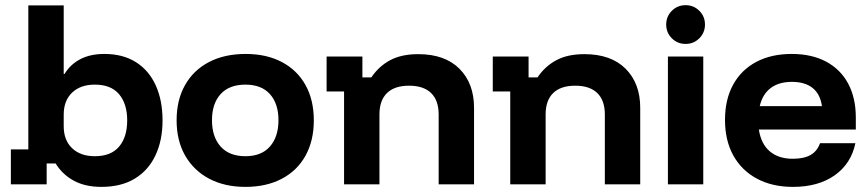

<svg xmlns="http://www.w3.org/2000/svg" viewBox="-20 -721 3395 751"><path d="M376.7 10Q313.3 10 268.8 -14.2Q224.2 -38.3 197.5 -81.7H162.5V0H22.5V-136.7H90.8V-700H229.2V-431.7H232.5Q255 -469.2 294.2 -489.6Q333.3 -510 388.3 -510Q460.8 -510 511.7 -477.9Q562.5 -445.8 589.2 -387.1Q615.8 -328.3 615.8 -250Q615.8 -172.5 588.3 -113.8Q560.8 -55 507.5 -22.5Q454.2 10 376.7 10ZM350.8 -110Q414.2 -110 445.8 -147.5Q477.5 -185 477.5 -250Q477.5 -315 445.8 -352.5Q414.2 -390 350.8 -390Q295 -390 262.1 -358.8Q229.2 -327.5 229.2 -272.5V-227.5Q229.2 -172.5 262.1 -141.2Q295 -110 350.8 -110Z M940 10Q858.3 10 797.9 -22.1Q737.5 -54.2 704.2 -112.5Q670.8 -170.8 670.8 -250.8Q670.8 -330 703.8 -388.3Q736.7 -446.7 797.5 -478.3Q858.3 -510 940.8 -510Q1022.5 -510 1082.5 -478.3Q1142.5 -446.7 1175 -388.3Q1207.5 -330 1207.5 -250Q1207.5 -170.8 1175 -112.1Q1142.5 -53.3 1082.1 -21.7Q1021.7 10 940 10ZM940 -110Q1002.5 -110 1035.8 -147.9Q1069.2 -185.8 1069.2 -250.8Q1069.2 -315.8 1035.8 -352.9Q1002.5 -390 940 -390Q876.7 -390 842.9 -352.9Q809.2 -315.8 809.2 -250.8Q809.2 -185.8 842.9 -147.9Q876.7 -110 940 -110Z M1325.8 0V-363.3H1257.5V-500H1397.5V-418.3H1432.5Q1461.7 -461.7 1505.8 -485.4Q1550 -509.2 1615.8 -509.2Q1720 -509.2 1777.1 -452.1Q1834.2 -395 1834.2 -299.2V0H1695.8V-273.3Q1695.8 -328.3 1666.2 -357.1Q1636.7 -385.8 1580 -385.8Q1523.3 -385.8 1493.8 -357.1Q1464.2 -328.3 1464.2 -273.3V0Z M1975.8 0V-363.3H1907.5V-500H2047.5V-418.3H2082.5Q2111.7 -461.7 2155.8 -485.4Q2200 -509.2 2265.8 -509.2Q2370 -509.2 2427.1 -452.1Q2484.2 -395 2484.2 -299.2V0H2345.8V-273.3Q2345.8 -328.3 2316.2 -357.1Q2286.7 -385.8 2230 -385.8Q2173.3 -385.8 2143.8 -357.1Q2114.2 -328.3 2114.2 -273.3V0Z M2592.5 0V-500H2730.8V0ZM2661.7 -549.2Q2630 -549.2 2607.9 -571.2Q2585.8 -593.3 2585.8 -625Q2585.8 -656.7 2607.9 -678.8Q2630 -700.8 2661.7 -700.8Q2693.3 -700.8 2715.4 -678.8Q2737.5 -656.7 2737.5 -625Q2737.5 -593.3 2715.4 -571.2Q2693.3 -549.2 2661.7 -549.2Z M3081.7 10Q3000.8 10 2940.8 -22.1Q2880.8 -54.2 2848.3 -112.9Q2815.8 -171.7 2815.8 -251.7Q2815.8 -331.7 2847.5 -389.6Q2879.2 -447.5 2937.9 -478.8Q2996.7 -510 3076.7 -510Q3155 -510 3211.2 -480Q3267.5 -450 3297.5 -394.2Q3327.5 -338.3 3327.5 -260.8V-214.2H2948.3Q2956.7 -158.3 2990.8 -129.2Q3025 -100 3080.8 -100Q3125 -100 3150.8 -115Q3176.7 -130 3187.5 -160.8H3325.8Q3309.2 -80.8 3245 -35.4Q3180.8 10 3081.7 10ZM2951.7 -305.8H3195Q3188.3 -353.3 3158.3 -377.1Q3128.3 -400.8 3077.5 -400.8Q3026.7 -400.8 2994.6 -376.7Q2962.5 -352.5 2951.7 -305.8Z"/></svg>

Font: Funnel Display
Style: Bold
Weight: 700
Designer: NORD ID, Kristian Moeller
Foundry: Dicotype
Version: Version 1.000